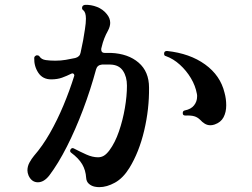

<svg xmlns="http://www.w3.org/2000/svg" viewBox="-20 -779 1040 791"><path d="M370 -10Q356 -13 346 -22Q336 -31 335 -46Q333 -78 318.5 -102.5Q304 -127 273 -150Q266 -155 271 -164Q277 -172 285 -167Q310 -154 335.5 -142.5Q361 -131 384 -131Q397 -131 408 -137.5Q419 -144 431 -160Q454 -191 470 -237.5Q486 -284 494.5 -334Q503 -384 503 -426Q503 -463 486.5 -487.5Q470 -512 435 -513H400Q381 -511 376 -494Q353 -409 322 -327Q291 -245 255.5 -175Q220 -105 183 -56Q161 -28 136 -28Q111 -28 98 -55Q93 -67 93 -77Q93 -94 101.5 -109.5Q110 -125 120 -137Q155 -177 185.5 -230.5Q216 -284 241.5 -345Q267 -406 286 -467V-469Q286 -473 282.5 -475.5Q279 -478 275 -476Q255 -466 235.5 -459Q216 -452 191 -452Q156 -452 138 -479Q120 -506 121 -540Q121 -547 130 -551H133Q140 -551 143 -546Q151 -534 168.5 -531.5Q186 -529 208 -529Q231 -529 251 -532.5Q271 -536 290 -540Q309 -545 312 -562Q324 -615 330 -659Q332 -672 333 -682.5Q334 -693 334 -702Q334 -728 323 -737Q318 -740 318 -746Q318 -757 330 -759Q355 -760 379.5 -750.5Q404 -741 420 -721Q434 -704 434 -685Q434 -670 425 -653Q407 -621 399 -586L397 -578V-575Q397 -561 411 -561H437Q508 -558 551 -521Q594 -484 594 -418Q595 -330 574 -241Q553 -152 513 -87Q487 -45 453.5 -26.5Q420 -8 389 -8Q384 -8 379.5 -8.5Q375 -9 370 -10ZM864 -266Q855 -263 847 -263Q834 -263 823.5 -269.5Q813 -276 805 -285Q794 -296 780.5 -300Q767 -304 744 -303Q733 -303 733 -312V-314Q733 -322 741 -324Q767 -329 779.5 -345Q792 -361 792 -381Q792 -384 792 -387Q792 -390 791 -393Q785 -426 766.5 -457Q748 -488 721 -512.5Q694 -537 663 -548Q656 -549 656 -558Q656 -569 668 -569Q762 -559 825 -513.5Q888 -468 905 -397Q912 -372 912 -345Q912 -317 901 -296Q890 -275 864 -266Z"/></svg>

Font: Zen Antique Soft
Style: Regular
Weight: 400
Designer: Yoshimichi Ohira
Foundry: Positype
Version: Version 1.001